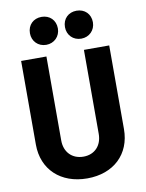

<svg xmlns="http://www.w3.org/2000/svg" viewBox="-99 -992 815 1069"><g transform="rotate(-10 308.5 -457.0)"><path d="M307 8C457 8 555 -86 555 -227V-700H412V-225C412 -160 371 -115 307 -115C242 -115 200 -160 200 -225V-700H57V-227C57 -86 157 8 307 8ZM132 -843C132 -798 165 -764 211 -764C256 -764 290 -798 290 -843C290 -890 257 -922 211 -922C165 -922 132 -890 132 -843ZM330 -843C330 -798 363 -764 409 -764C454 -764 488 -798 488 -843C488 -890 455 -922 409 -922C363 -922 330 -890 330 -843Z"/></g></svg>

Font: Vanilla Cream Black
Style: Regular
Weight: 900
Designer: Jeremy Tribby, Jinavaṁso
Foundry: Tribby Type
Version: Version 1.422;Glyphs 3.1.2 (3151)